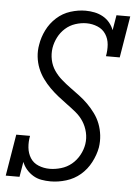

<svg xmlns="http://www.w3.org/2000/svg" viewBox="-53 -784 588 833"><g transform="rotate(5 240.5 -367.5)"><path d="M199 8Q178 8 158.5 4.5Q139 1 122.5 -9Q106 -19 93.5 -33.5Q81 -48 74 -66L63 0H3L33 -181H93Q88 -155 90.5 -130Q93 -105 105.5 -85Q118 -65 141 -55.5Q164 -46 190 -46Q214 -46 239.5 -53.5Q265 -61 285 -77.5Q305 -94 318 -117.5Q331 -141 335 -166Q339 -192 333 -217.5Q327 -243 313.5 -264Q300 -285 280.5 -301Q261 -317 241 -331.5Q221 -346 201.5 -361.5Q182 -377 164.5 -394.5Q147 -412 132.5 -432Q118 -452 108.5 -475.5Q99 -499 96 -525.5Q93 -552 98 -579Q103 -611 118.5 -642.5Q134 -674 160.5 -698Q187 -722 220.5 -732.5Q254 -743 286 -743Q306 -743 325.5 -739Q345 -735 362 -725.5Q379 -716 391 -701.5Q403 -687 410 -669L421 -735H481L451 -554H391Q396 -580 394 -605Q392 -630 379 -650Q366 -670 343 -679.5Q320 -689 295 -689Q271 -689 246.5 -681Q222 -673 203 -656Q184 -639 172.5 -616.5Q161 -594 157 -570Q153 -543 158.5 -517.5Q164 -492 178 -471.5Q192 -451 211 -434.5Q230 -418 250 -403.5Q270 -389 290 -374Q310 -359 327.5 -341.5Q345 -324 360 -303.5Q375 -283 384 -259.5Q393 -236 396 -210Q399 -184 395 -157Q389 -124 372 -91.5Q355 -59 328 -36Q301 -13 266.5 -2.5Q232 8 199 8Z"/></g></svg>

Font: Iosevka QP Light
Style: Italic
Weight: 300
Italic angle: -9°
Designer: Belleve Invis
Foundry: Belleve Invis
Version: Version 20.0.0; ttfautohint (v1.8.4)